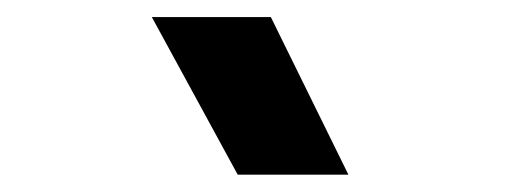

<svg xmlns="http://www.w3.org/2000/svg" viewBox="-20 -815 626 226"><path d="M259.8 -609.4 158.7 -794.9H298.8L390.1 -609.4Z"/></svg>

Font: Cascadia Mono
Style: Regular
Weight: 400
Monospace: yes
Designer: Aaron Bell
Foundry: Saja Typeworks
Version: Version 2102.003